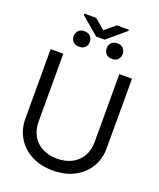

<svg xmlns="http://www.w3.org/2000/svg" viewBox="-180 -1118 1028 1239"><g transform="rotate(20 334.0 -498.5)"><path d="M526.4 -718.8H613.3V-243.2Q613.8 -169.4 579.1 -111.6Q544.4 -53.7 481.7 -20.5Q418.9 12.7 334 12.7Q249.5 12.7 186.8 -20.5Q124 -53.7 89.4 -111.6Q54.7 -169.4 54.7 -243.2V-718.8H141.6V-250Q142.1 -197.3 165 -156.2Q188 -115.2 231.2 -92Q274.4 -68.8 334 -68.4Q394 -68.8 437 -92Q480 -115.2 503.2 -156.2Q526.4 -197.3 526.4 -250ZM165 -847.7Q165.5 -871.1 179.7 -886.7Q193.8 -902.3 219.7 -902.3Q247.6 -902.3 262 -886.7Q276.4 -871.1 276.4 -847.7Q276.4 -825.7 262.2 -810.8Q248 -795.9 220.7 -795.9Q193.4 -795.9 179.4 -811.3Q165.5 -826.7 165 -847.7ZM392.6 -847.7Q392.1 -870.1 406.2 -885.7Q420.4 -901.4 448.2 -901.4Q474.1 -901.4 488.3 -885.7Q502.4 -870.1 502.9 -847.7Q502.4 -826.7 489 -810.5Q475.6 -794.4 448.2 -794.9Q420.4 -794.4 406.2 -810.1Q392.1 -825.7 392.6 -847.7ZM261.7 -1008.8 332 -949.2 403.3 -1008.8H486.3V-1001L361.3 -895.5H302.7L180.7 -999V-1008.8Z"/></g></svg>

Font: Inter Display V
Style: Regular
Weight: 400
Designer: Rasmus Andersson
Foundry: rsms
Version: Version 3.015;git-src